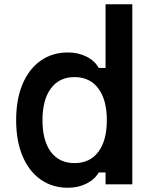

<svg xmlns="http://www.w3.org/2000/svg" viewBox="-20 -868 740 904"><path d="M300 16Q226 16 171 -23Q116 -62 86 -133.5Q56 -205 56 -302Q56 -400 86 -471.5Q116 -543 171 -582Q226 -621 300 -621Q348 -621 387 -601.5Q426 -582 445 -548H477V-848H603V0H477V-56H445Q426 -23 387 -3.5Q348 16 300 16ZM331 -100Q403 -100 443 -153Q483 -206 483 -302Q483 -398 443 -451.5Q403 -505 331 -505Q259 -505 219.5 -451.5Q180 -398 180 -302Q180 -206 219.5 -153Q259 -100 331 -100Z"/></svg>

Font: Martian Mono Medium
Style: Regular
Weight: 500
Monospace: yes
Designer: Roman Shamin
Foundry: Evil Martians
Version: Version 1.000; ttfautohint (v1.8.4.7-5d5b)